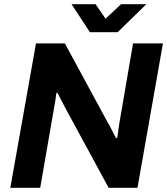

<svg xmlns="http://www.w3.org/2000/svg" viewBox="-20 -892 794 912"><path d="M29 0 151 -686H288L488 -317Q495 -306 502.5 -291.5Q510 -277 517.5 -262.5Q525 -248 531 -236L537 -237Q539 -254 542 -274Q545 -294 547 -307L612 -686H754L633 0H496L299 -363Q290 -379 276.5 -405.5Q263 -432 253 -451H248Q246 -433 242 -408.5Q238 -384 235 -369L171 0ZM675 -872 539 -739H407L320 -872H434L504 -770L447 -771L555 -872Z"/></svg>

Font: Archivo SemiBold
Style: Bold Italic
Weight: 700
Italic angle: -10°
Version: Version 2.001